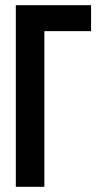

<svg xmlns="http://www.w3.org/2000/svg" viewBox="-20 -720 405 740"><path d="M151 0V-600H331V-700H41V0Z"/></svg>

Font: Bebas Neue
Style: Bold
Weight: 700
Designer: Ryoichi Tsunekawa
Foundry: Ryoichi Tsunekawa
Version: Version 1.300